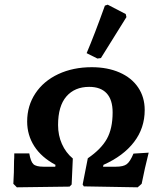

<svg xmlns="http://www.w3.org/2000/svg" viewBox="-20 -797 693 820"><path d="M96 -278Q96 -345 131 -398Q166 -451 229 -480.5Q292 -510 372 -510Q439 -510 490.5 -487.5Q542 -465 570 -423.5Q598 -382 598 -327Q598 -250 552.5 -190.5Q507 -131 422 -93L420 -85H475Q507 -85 521.5 -96Q536 -107 550 -141L615 -145Q598 -78 585 -12L568 3L338 -1L333 -9L355 -121Q412 -160 436.5 -204Q461 -248 461 -317Q461 -371 435.5 -398.5Q410 -426 361 -426Q299 -426 263.5 -385Q228 -344 228 -263Q228 -219 244.5 -182Q261 -145 291 -120L286 -9L277 0L52 3L37 -12Q40 -60 40 -110Q41 -120 41 -142H105Q111 -107 122.5 -96Q134 -85 166 -85H216L217 -93Q157 -125 126.5 -172.5Q96 -220 96 -278ZM411 -549 396 -547 350 -570Q384 -650 428 -773L440 -777L517 -737L520 -724Z"/></svg>

Font: Alegreya SC
Style: Bold Italic
Weight: 700
Italic angle: -7°
Designer: Juan Pablo del Peral
Foundry: Huerta Tipografica
Version: Version 2.007; ttfautohint (v1.6)